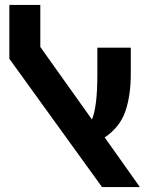

<svg xmlns="http://www.w3.org/2000/svg" viewBox="-20 -761 608 781"><path d="M406 -202 549 0H395L18 -522V-741H144V-570L354 -275Q376 -327 376 -455V-567H512V-460Q512 -373 490 -308.5Q468 -244 406 -202Z"/></svg>

Font: FiraGO SemiBold
Style: Regular
Weight: 600
Designer: bBox Type
Foundry: bBox Type GmbH
Version: Version 1.001;PS 001.001;hotconv 1.0.88;makeotf.lib2.5.64775